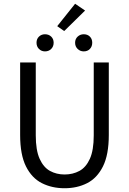

<svg xmlns="http://www.w3.org/2000/svg" viewBox="-20 -988 685 1020"><path d="M323 12Q256 12 202.5 -15Q149 -42 118 -104Q87 -166 87 -271V-656H170V-269Q170 -190 190.5 -144.5Q211 -99 245.5 -80Q280 -61 323 -61Q367 -61 402 -80Q437 -99 457.5 -144.5Q478 -190 478 -269V-656H558V-271Q558 -166 527 -104Q496 -42 443 -15Q390 12 323 12ZM219 -715Q200 -715 187 -728Q174 -741 174 -761Q174 -781 187 -793.5Q200 -806 219 -806Q239 -806 252 -793.5Q265 -781 265 -761Q265 -741 252 -728Q239 -715 219 -715ZM321 -823 284 -849 379 -968 432 -932ZM425 -715Q406 -715 392.5 -728Q379 -741 379 -761Q379 -781 392.5 -793.5Q406 -806 425 -806Q445 -806 457.5 -793.5Q470 -781 470 -761Q470 -741 457.5 -728Q445 -715 425 -715Z"/></svg>

Font: .
Style: 
Weight: 400
Designer: Paul D. Hunt, Dalton Maag
Foundry: Dalton Maag Ltd
Version: Version 1.200